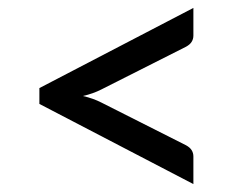

<svg xmlns="http://www.w3.org/2000/svg" viewBox="-20 -579 620 485"><path d="M236 -353Q215.5 -342.5 189.5 -336.5Q215.5 -330.5 236 -320L450 -212Q460 -206.5 464.2 -199.5Q468.5 -192.5 468.5 -184V-114L79.5 -316.5V-356.5L468.5 -559V-489Q468.5 -480.5 464.2 -473.5Q460 -466.5 450 -461Z"/></svg>

Font: Lato 2
Style: Regular
Weight: 500
Designer: Lukasz Dziedzic with Adam Twardoch and Botio Nikoltchev
Foundry: tyPoland Lukasz Dziedzic
Version: Version 2.015; 2015-08-06; http://www.latofonts.com/